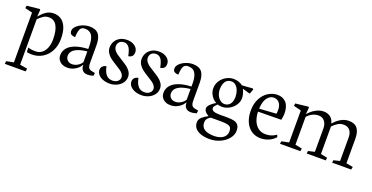

<svg xmlns="http://www.w3.org/2000/svg" viewBox="-26 -1042 3566 1839"><g transform="rotate(20 1757.0 -122.5)"><path d="M236.3 152.3 160.2 139.6V-323.2Q185.1 -349.1 209.7 -365.2Q234.4 -381.3 264.6 -381.3Q319.8 -381.3 346.9 -333.5Q374 -285.6 374 -197.3Q374 -146 358.9 -108.4Q343.8 -70.8 316.9 -51Q290 -31.2 255.9 -31.2Q227.1 -31.2 210.4 -33.7Q193.8 -36.1 177.2 -42.5L179.7 4.4Q209.5 9.8 229.5 9.8Q290.5 9.8 339.4 -20Q388.2 -49.8 415.8 -103.5Q443.4 -157.2 443.4 -225.6Q443.4 -296.4 424.6 -342.5Q405.8 -388.7 372.8 -410.6Q339.8 -432.6 296.9 -432.6Q253.4 -432.6 218.5 -408.7Q183.6 -384.8 160.2 -352.5H156.7L161.1 -419.4L154.8 -426.3L25.4 -412.6L21.5 -386.7L96.7 -368.2V139.2L22.5 153.8L19.5 182.1H231.4Z M726.1 -63.5H730V-56.6Q730 -29.8 747.3 -10.5Q764.6 8.8 798.3 8.8Q811.5 8.8 821.8 7.1Q832 5.4 846.7 1.5L856.4 -1L860.8 -30.3L832.5 -35.6Q811 -39.1 800.5 -48.3Q790 -57.6 786.9 -72.3Q783.7 -86.9 783.7 -112.3V-283.7Q783.7 -360.4 754.9 -396.2Q726.1 -432.1 663.1 -432.1Q627.9 -432.1 591.8 -418Q555.7 -403.8 532.2 -380.6Q508.8 -357.4 508.8 -332.5Q508.8 -307.6 524.9 -298.1Q541 -288.6 564 -288.6Q566.4 -328.6 571.8 -351.1Q577.1 -373.5 590.1 -385.3Q603 -397 627.9 -397Q678.2 -397 700 -360.8Q721.7 -324.7 721.7 -257.8V-225.1Q645 -221.7 593 -202.4Q541 -183.1 515.4 -151.1Q489.7 -119.1 489.7 -77.6Q489.7 -50.3 503.7 -29.8Q517.6 -9.3 540.5 1.5Q563.5 12.2 590.3 12.2Q625.5 12.2 653.6 -0.2Q681.6 -12.7 699.7 -30Q717.8 -47.4 726.1 -63.5ZM721.7 -91.3Q708.5 -67.9 681.6 -51.3Q654.8 -34.7 622.6 -34.7Q603 -34.7 588.4 -43.5Q573.7 -52.2 566.2 -66.7Q558.6 -81.1 558.6 -96.2Q558.6 -182.6 721.7 -200.2Z M1171.9 -103.5Q1171.9 -133.3 1156 -156.7Q1140.1 -180.2 1117.4 -197.3Q1094.7 -214.4 1057.6 -236.8Q1024.9 -256.3 1005.6 -270.3Q986.3 -284.2 973.4 -302.2Q960.4 -320.3 960.4 -341.8Q960.4 -369.1 978 -386Q995.6 -402.8 1025.4 -402.8Q1050.8 -402.8 1070.1 -382.6Q1089.4 -362.3 1101.1 -310.5L1105 -291.5Q1128.4 -293.5 1142.3 -307.4Q1156.2 -321.3 1156.2 -348.1Q1156.2 -372.6 1141.6 -392.1Q1127 -411.6 1101.3 -422.9Q1075.7 -434.1 1043.9 -434.1Q1000 -434.1 969.5 -416Q939 -397.9 923.8 -369.6Q908.7 -341.3 908.7 -311Q908.7 -278.8 925.3 -253.7Q941.9 -228.5 965.1 -210.9Q988.3 -193.4 1026.4 -170.4Q1056.6 -151.9 1074 -139.6Q1091.3 -127.4 1102.8 -111.8Q1114.3 -96.2 1114.3 -78.1Q1114.3 -52.7 1093.8 -36.1Q1073.2 -19.5 1041.5 -19.5Q1002.4 -19.5 978.5 -45.4Q954.6 -71.3 942.4 -128.9Q919.9 -126.5 905.3 -111.8Q890.6 -97.2 890.6 -75.2Q890.6 -48.8 908.2 -27.8Q925.8 -6.8 956.5 5.1Q987.3 17.1 1025.9 17.1Q1063.5 17.1 1097.2 1.7Q1130.9 -13.7 1151.4 -41Q1171.9 -68.4 1171.9 -103.5Z M1497.6 -103.5Q1497.6 -133.3 1481.7 -156.7Q1465.8 -180.2 1443.1 -197.3Q1420.4 -214.4 1383.3 -236.8Q1350.6 -256.3 1331.3 -270.3Q1312 -284.2 1299.1 -302.2Q1286.1 -320.3 1286.1 -341.8Q1286.1 -369.1 1303.7 -386Q1321.3 -402.8 1351.1 -402.8Q1376.5 -402.8 1395.8 -382.6Q1415 -362.3 1426.8 -310.5L1430.7 -291.5Q1454.1 -293.5 1468 -307.4Q1481.9 -321.3 1481.9 -348.1Q1481.9 -372.6 1467.3 -392.1Q1452.6 -411.6 1427 -422.9Q1401.4 -434.1 1369.6 -434.1Q1325.7 -434.1 1295.2 -416Q1264.6 -397.9 1249.5 -369.6Q1234.4 -341.3 1234.4 -311Q1234.4 -278.8 1251 -253.7Q1267.6 -228.5 1290.8 -210.9Q1314 -193.4 1352.1 -170.4Q1382.3 -151.9 1399.7 -139.6Q1417 -127.4 1428.5 -111.8Q1439.9 -96.2 1439.9 -78.1Q1439.9 -52.7 1419.4 -36.1Q1398.9 -19.5 1367.2 -19.5Q1328.1 -19.5 1304.2 -45.4Q1280.3 -71.3 1268.1 -128.9Q1245.6 -126.5 1231 -111.8Q1216.3 -97.2 1216.3 -75.2Q1216.3 -48.8 1233.9 -27.8Q1251.5 -6.8 1282.2 5.1Q1313 17.1 1351.6 17.1Q1389.2 17.1 1422.9 1.7Q1456.5 -13.7 1477.1 -41Q1497.6 -68.4 1497.6 -103.5Z M1778.3 -63.5H1782.2V-56.6Q1782.2 -29.8 1799.6 -10.5Q1816.9 8.8 1850.6 8.8Q1863.8 8.8 1874 7.1Q1884.3 5.4 1898.9 1.5L1908.7 -1L1913.1 -30.3L1884.8 -35.6Q1863.3 -39.1 1852.8 -48.3Q1842.3 -57.6 1839.1 -72.3Q1835.9 -86.9 1835.9 -112.3V-283.7Q1835.9 -360.4 1807.1 -396.2Q1778.3 -432.1 1715.3 -432.1Q1680.2 -432.1 1644 -418Q1607.9 -403.8 1584.5 -380.6Q1561 -357.4 1561 -332.5Q1561 -307.6 1577.1 -298.1Q1593.3 -288.6 1616.2 -288.6Q1618.7 -328.6 1624 -351.1Q1629.4 -373.5 1642.3 -385.3Q1655.3 -397 1680.2 -397Q1730.5 -397 1752.2 -360.8Q1773.9 -324.7 1773.9 -257.8V-225.1Q1697.3 -221.7 1645.3 -202.4Q1593.3 -183.1 1567.6 -151.1Q1542 -119.1 1542 -77.6Q1542 -50.3 1555.9 -29.8Q1569.8 -9.3 1592.8 1.5Q1615.7 12.2 1642.6 12.2Q1677.7 12.2 1705.8 -0.2Q1733.9 -12.7 1752 -30Q1770 -47.4 1778.3 -63.5ZM1773.9 -91.3Q1760.7 -67.9 1733.9 -51.3Q1707 -34.7 1674.8 -34.7Q1655.3 -34.7 1640.6 -43.5Q1626 -52.2 1618.4 -66.7Q1610.8 -81.1 1610.8 -96.2Q1610.8 -182.6 1773.9 -200.2Z M2325.2 25.9Q2325.2 -12.2 2309.6 -32Q2293.9 -51.8 2266.1 -58.1Q2238.3 -64.5 2194.3 -64.5H2119.1Q2076.2 -64.5 2056.2 -73.7Q2036.1 -83 2036.1 -102.5Q2036.1 -113.8 2043.9 -123.5Q2051.8 -133.3 2068.4 -149.4Q2075.2 -147 2088.1 -144.5Q2101.1 -142.1 2113.8 -142.1Q2149.9 -142.1 2185.8 -161.1Q2221.7 -180.2 2244.6 -213.6Q2267.6 -247.1 2267.6 -287.1Q2267.6 -307.1 2260.3 -331.3Q2252.9 -355.5 2246.1 -367.7L2247.6 -373L2316.4 -353L2322.3 -354L2339.4 -400.4L2331.5 -409.2Q2315.9 -407.7 2280.3 -405Q2244.6 -402.3 2224.6 -401.4Q2181.2 -432.1 2131.3 -432.1Q2090.3 -432.1 2054.4 -411.6Q2018.6 -391.1 1997.1 -356.4Q1975.6 -321.8 1975.6 -282.2Q1975.6 -251.5 1988 -225.3Q2000.5 -199.2 2017.8 -182.1Q2035.2 -165 2049.3 -159.7V-157.2Q2020.5 -141.6 1997.8 -118.9Q1975.1 -96.2 1975.1 -79.1Q1975.1 -59.1 1988 -43Q2001 -26.9 2022 -17.1V-13.7Q1986.8 4.9 1962.9 26.4Q1939 47.9 1939 80.6Q1939 115.7 1960.9 140.1Q1982.9 164.6 2021 176.8Q2059.1 189 2107.9 189Q2164.1 189 2214.1 166.3Q2264.2 143.6 2294.7 105.7Q2325.2 67.9 2325.2 25.9ZM2204.1 -275.9Q2204.1 -226.6 2182.6 -200.9Q2161.1 -175.3 2127 -175.3Q2103 -175.3 2082.5 -191.4Q2062 -207.5 2049.8 -234.6Q2037.6 -261.7 2037.6 -292.5Q2037.6 -343.3 2057.9 -373Q2078.1 -402.8 2119.6 -402.8Q2144.5 -402.8 2163.8 -384.8Q2183.1 -366.7 2193.6 -337.4Q2204.1 -308.1 2204.1 -275.9ZM2154.8 -8.3Q2199.2 -8.3 2222.4 -2.2Q2245.6 3.9 2254.2 16.6Q2262.7 29.3 2262.7 52.2Q2262.7 83.5 2245.8 104.5Q2229 125.5 2200.9 135.7Q2172.9 146 2140.1 146Q2005.4 146 2005.4 56.6Q2005.4 34.7 2015.6 20.3Q2025.9 5.9 2038.6 -2Q2051.3 -9.8 2051.3 -8.3Z M2712.4 -50.8 2703.1 -72.3Q2675.8 -53.7 2650.9 -45.9Q2626 -38.1 2595.2 -38.1Q2549.3 -38.1 2518.1 -63Q2486.8 -87.9 2471.4 -128.4Q2456.1 -168.9 2455.1 -217.3L2691.4 -220.2Q2694.8 -232.9 2697.3 -252.7Q2699.7 -272.5 2699.7 -284.2Q2699.7 -358.4 2666.7 -395.5Q2633.8 -432.6 2577.6 -432.6Q2529.3 -432.6 2485.1 -405.5Q2440.9 -378.4 2413.6 -326.7Q2386.2 -274.9 2386.2 -205.1Q2386.2 -133.8 2410.2 -84.2Q2434.1 -34.7 2473.9 -10Q2513.7 14.6 2561.5 14.6Q2608.4 14.6 2647.5 -2.9Q2686.5 -20.5 2712.4 -50.8ZM2630.9 -297.9Q2630.9 -268.6 2627.4 -258.8L2456.1 -247.6Q2457 -295.4 2470.5 -328.6Q2483.9 -361.8 2505.6 -378.4Q2527.3 -395 2553.7 -395Q2589.4 -395 2610.1 -368.7Q2630.9 -342.3 2630.9 -297.9Z M2970.2 -28.3 2900.4 -42V-325.2Q2920.9 -350.6 2951.2 -366Q2981.4 -381.3 3014.2 -381.3Q3053.2 -381.3 3075.9 -353.5Q3098.6 -325.7 3098.6 -279.8V-42L3033.7 -26.4L3029.8 0H3224.1L3228 -28.3L3160.2 -42V-322.3Q3183.1 -346.7 3210 -363.8Q3236.8 -380.9 3269.5 -380.9Q3311 -380.9 3333.3 -354.5Q3355.5 -328.1 3355.5 -279.8V-42L3292 -26.4L3289.1 -1H3482.9L3489.3 -29.3L3419.9 -42.5V-291.5Q3419.9 -358.9 3393.1 -395.5Q3366.2 -432.1 3304.7 -432.1Q3261.7 -432.1 3222.4 -408.9Q3183.1 -385.7 3157.7 -353H3152.3Q3143.6 -392.6 3115.2 -413.3Q3086.9 -434.1 3048.3 -434.1Q3005.4 -434.1 2965.1 -410.9Q2924.8 -387.7 2898.4 -355.5H2894.5L2899.9 -420.4L2894 -427.2L2762.7 -412.6L2759.8 -387.2L2836.4 -367.7V-42L2762.2 -26.4L2757.8 0H2965.3Z"/></g></svg>

Font: Neuton Light
Style: Regular
Weight: 300
Designer: Brian M Zick
Foundry: Brian M Zick
Version: Version 1.560